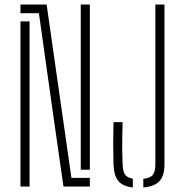

<svg xmlns="http://www.w3.org/2000/svg" viewBox="-20 -820 804 844"><path d="M259 0 216 -300 151 -762H70V-800H185L221 -548L294 -38H375V0ZM70 0V-726H110V-303V0ZM335 -74V-549V-800H375V-74ZM564 4Q520 -0.5 500.2 -24.5Q480.5 -48.5 479 -98Q477.5 -150.5 477.5 -190.5Q477.5 -230.5 479 -283H519Q518 -250.5 517.5 -220.5Q517 -190.5 517.2 -160.5Q517.5 -130.5 519 -98Q520 -67.5 529.5 -53Q539 -38.5 564 -34.5ZM610 4V-34Q641 -37 652 -51.8Q663 -66.5 663 -98V-800H703V-98Q703 -48 681.2 -24Q659.5 0 610 4Z"/></svg>

Font: Big Shoulders Stencil Text SC Thin
Style: Regular
Weight: 100
Designer: Patric King
Foundry: XO Type Co
Version: Version 2.001